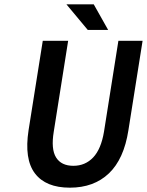

<svg xmlns="http://www.w3.org/2000/svg" viewBox="-20 -847 673 879"><path d="M381.8 -710 284.2 -827.1H409.2L475.1 -710ZM299.8 12.2Q189.5 12.2 139.9 -53.2Q90.3 -118.7 110.8 -251L175.8 -660.2H292L226.1 -244.1Q212.9 -164.1 236.8 -126Q260.7 -87.9 315.9 -87.9Q370.1 -87.9 406.5 -126.2Q442.9 -164.6 456.1 -244.1L522 -660.2H632.8L567.9 -251Q547.4 -118.7 478.5 -53.2Q409.7 12.2 299.8 12.2Z"/></svg>

Font: Office Code Pro Medium Italic
Style: Regular
Weight: 500
Italic angle: -9°
Designer: Nathan Rutzky & Paul D. Hunt
Foundry: Adobe Systems Incorporated
Version: Version 1.004;PS 001.004;hotconv 1.0.70;makeotf.lib2.5.58329